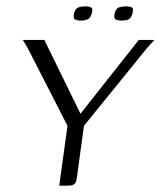

<svg xmlns="http://www.w3.org/2000/svg" viewBox="-20 -586 507 606"><path d="M364 -521Q353 -521 345.5 -524.5Q338 -528 342 -544Q346 -560 356.5 -563Q367 -566 377 -566Q387 -566 395 -563Q403 -560 398 -544Q394 -528 385 -524.5Q376 -521 364 -521ZM236 -521Q224 -521 217 -524.5Q210 -528 214 -545Q218 -560 228.5 -563Q239 -566 249 -566Q259 -566 266.5 -563Q274 -560 270 -545Q266 -529 256.5 -525Q247 -521 236 -521ZM167 0 193 -189 67 -435 52 -460H120L234 -227L418 -460H467L443 -433L245 -189L223 -28Q222 -18 219.5 -12Q217 -6 211.5 -3Q206 0 195 0Z"/></svg>

Font: Genos Thin Light
Style: Italic
Weight: 300
Italic angle: -8°
Version: Version 1.010